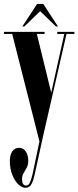

<svg xmlns="http://www.w3.org/2000/svg" viewBox="-26 -682 390 954"><path d="M100.5 251Q82.5 251 64.5 233.5Q46.5 216 34.8 186Q23 156 23 119Q23 86.5 35.5 69.5Q48 52.5 69 52.5Q90 52.5 102.2 71Q114.5 89.5 114.5 116Q114.5 137 106.8 151.2Q99 165.5 91.2 178.5Q83.5 191.5 83.5 208.5Q83.5 240 104 240Q117 240 124.2 221.2Q131.5 202.5 136.5 180L170 20.5L34.5 -513.5H-6.5V-523.5H195.5V-513.5H157L228.5 -221.5L293.5 -513.5H258.5V-523.5H343.5V-513.5H304.5L186 3.5L146 186.5Q140.5 212.5 130.8 231.8Q121 251 100.5 251ZM85 -550.5 158.5 -662.5H189L262 -550.5H252L173.5 -626.5L95 -550.5Z"/></svg>

Font: Imbue 100pt
Style: Bold
Weight: 700
Designer: Tyler Finck
Foundry: Etcetera Type Company
Version: Version 1.102; ttfautohint (v1.8.3)